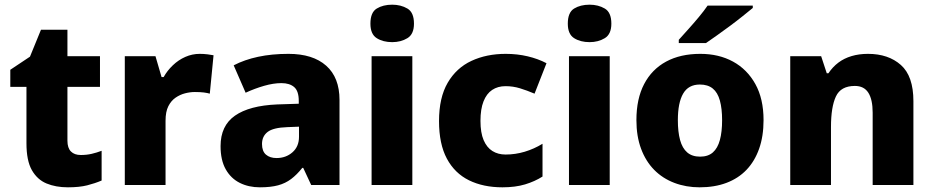

<svg xmlns="http://www.w3.org/2000/svg" viewBox="-20 -790 3988 820"><path d="M325 -128Q350 -128 371.5 -133Q393 -138 414 -146V-19Q386 -7 352.5 1.5Q319 10 270 10Q218 10 178.5 -6.5Q139 -23 116 -63.5Q93 -104 93 -178V-419H24V-492L108 -548L155 -663H268V-550H407V-419H268V-189Q268 -158 283 -143Q298 -128 325 -128Z M833 -560Q849 -560 866 -558Q883 -556 892 -554L876 -390Q866 -393 851 -395Q836 -397 812 -397Q792 -397 770.5 -391.5Q749 -386 730 -373Q711 -360 699 -336.5Q687 -313 687 -274V0H513V-550H644L670 -461H679Q694 -488 718 -511Q742 -534 771.5 -547Q801 -560 833 -560Z M1212 -560Q1316 -560 1373 -509.5Q1430 -459 1430 -363V0H1309L1275 -73H1271Q1248 -44 1223.5 -25.5Q1199 -7 1167.5 1.5Q1136 10 1090 10Q1042 10 1004 -9Q966 -28 944 -67Q922 -106 922 -166Q922 -253 983.5 -296Q1045 -339 1164 -344L1256 -347V-359Q1256 -401 1236.5 -418Q1217 -435 1182 -435Q1148 -435 1108 -423.5Q1068 -412 1029 -394L978 -511Q1024 -535 1082.5 -547.5Q1141 -560 1212 -560ZM1207 -247Q1147 -245 1123 -226.5Q1099 -208 1099 -175Q1099 -144 1116 -129.5Q1133 -115 1161 -115Q1201 -115 1229 -139.5Q1257 -164 1257 -206V-249Z M1741 -550V0H1567V-550ZM1655 -770Q1692 -770 1720 -753.5Q1748 -737 1748 -689Q1748 -644 1720 -627Q1692 -610 1655 -610Q1616 -610 1589 -627Q1562 -644 1562 -689Q1562 -737 1589 -753.5Q1616 -770 1655 -770Z M2126 10Q2044 10 1983 -20Q1922 -50 1888.5 -112.5Q1855 -175 1855 -273Q1855 -373 1892 -436.5Q1929 -500 1993.5 -530Q2058 -560 2140 -560Q2189 -560 2233.5 -549.5Q2278 -539 2314 -520L2263 -390Q2230 -404 2200.5 -413Q2171 -422 2139 -422Q2106 -422 2082 -406Q2058 -390 2045 -357Q2032 -324 2032 -274Q2032 -223 2045.5 -191.5Q2059 -160 2083 -145Q2107 -130 2139 -130Q2181 -130 2221 -142Q2261 -154 2297 -176V-36Q2264 -15 2222.5 -2.5Q2181 10 2126 10Z M2584 -550V0H2410V-550ZM2498 -770Q2535 -770 2563 -753.5Q2591 -737 2591 -689Q2591 -644 2563 -627Q2535 -610 2498 -610Q2459 -610 2432 -627Q2405 -644 2405 -689Q2405 -737 2432 -753.5Q2459 -770 2498 -770Z M3241 -277Q3241 -208 3222 -154.5Q3203 -101 3168 -64.5Q3133 -28 3082.5 -9Q3032 10 2968 10Q2910 10 2860 -9Q2810 -28 2774 -64.5Q2738 -101 2718 -154.5Q2698 -208 2698 -277Q2698 -368 2731 -431Q2764 -494 2825 -527Q2886 -560 2971 -560Q3050 -560 3110.5 -527Q3171 -494 3206 -431Q3241 -368 3241 -277ZM2875 -277Q2875 -227 2884.5 -192Q2894 -157 2915 -139Q2936 -121 2970 -121Q3004 -121 3024.5 -139Q3045 -157 3054.5 -192Q3064 -227 3064 -277Q3064 -326 3054.5 -360.5Q3045 -395 3024 -412Q3003 -429 2969 -429Q2920 -429 2897.5 -390Q2875 -351 2875 -277ZM3195 -756Q3178 -742 3152.5 -721.5Q3127 -701 3098 -679.5Q3069 -658 3041.5 -638.5Q3014 -619 2995 -606H2879V-620Q2896 -639 2919 -664.5Q2942 -690 2964.5 -717Q2987 -744 3002 -766H3195Z M3687 -560Q3774 -560 3827.5 -512.5Q3881 -465 3881 -358V0H3707V-309Q3707 -365 3688.5 -394Q3670 -423 3631 -423Q3571 -423 3550 -378Q3529 -333 3529 -248V0H3355V-550H3487L3511 -477H3518Q3536 -504 3560.5 -522.5Q3585 -541 3617 -550.5Q3649 -560 3687 -560Z"/></svg>

Font: Noto Sans Oriya ExtraBold
Style: Regular
Weight: 800
Version: Version 2.003